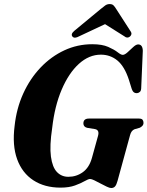

<svg xmlns="http://www.w3.org/2000/svg" viewBox="-20 -934 742 966"><path d="M444 -711.5Q494 -711.5 524.5 -698Q555 -684.5 571.8 -671.2Q588.5 -658 597.5 -658Q607.5 -658 621.8 -671Q636 -684 650.2 -697.2Q664.5 -710.5 675 -710.5Q697.5 -710.5 698.5 -678.5L690.5 -493.5Q690.5 -479 684.8 -472.8Q679 -466.5 670.5 -465.5Q650.5 -463.5 643 -486L628.5 -532.5Q606.5 -600 570.8 -629.5Q535 -659 487.5 -659Q428 -659 377 -612.8Q326 -566.5 290.5 -483.5Q255 -400.5 242.5 -290Q229 -200 236.2 -146.2Q243.5 -92.5 266.5 -68.5Q289.5 -44.5 324 -44.5Q364.5 -44.5 396.8 -67.8Q429 -91 442.5 -139.5L473.5 -251.5Q481 -280 458 -284.5L418 -291Q399.5 -296 399.5 -313.5Q400 -337.5 427.5 -337.5H678.5Q692.5 -337.5 697.2 -331.5Q702 -325.5 702 -316Q702 -307 696.2 -300.8Q690.5 -294.5 682.5 -291L657.5 -284Q640.5 -277.5 634.5 -254.5L571.5 -24.5Q566 -4 558.8 4Q551.5 12 539.5 12Q531.5 12 516.8 5Q502 -2 485.2 -11Q468.5 -20 454.5 -26.8Q440.5 -33.5 433.5 -33.5Q424.5 -33.5 406 -22.8Q387.5 -12 357.5 -1Q327.5 10 284.5 10Q204.5 10 148 -26.8Q91.5 -63.5 66.2 -133Q41 -202.5 53.5 -300.5Q63 -389 97.2 -464Q131.5 -539 184.5 -594.5Q237.5 -650 303.8 -680.8Q370 -711.5 444 -711.5ZM378.5 -751.5Q355 -738.5 345 -749.5Q334 -762 354 -779L487 -889Q500 -900 509.8 -906.8Q519.5 -913.5 531.5 -913.5Q544.5 -913.5 551 -907Q557.5 -900.5 564.5 -889L638 -775Q643 -767 640.5 -760Q638 -753 633 -749.5Q619.5 -739.5 605.5 -751.5L508.5 -812.5Z"/></svg>

Font: Fraunces 144pt S050
Style: Bold Italic
Weight: 700
Italic angle: -16°
Version: Version 1.000; ttfautohint (v1.8.3)